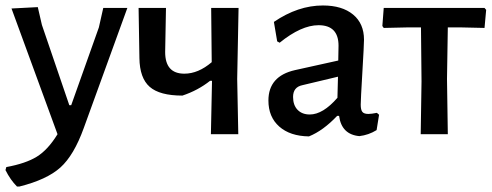

<svg xmlns="http://www.w3.org/2000/svg" viewBox="-36 -490 1795 701"><path d="M102 -464 117 -399 217 -106H224L325 -390L341 -461H429L270 -23Q234 77 184.5 121.5Q135 166 35 191H26Q2 167 -16 131L-13 120Q58 107 98.5 82Q139 57 174 0L6 -459Z M734 0 738 -193V-195H731Q687 -160 630 -141Q547 -141 510.5 -173Q474 -205 473 -278L470 -461H570L567 -300Q567 -221 637 -221Q688 -221 737 -263L735 -461H835L830 -202L834 0Z M1143 -470Q1213 -470 1253 -437Q1293 -404 1293 -345Q1293 -327 1287 -226Q1281 -125 1281 -108Q1281 -89 1287 -81.5Q1293 -74 1309 -74Q1320 -74 1340 -78L1348 -71L1339 -15Q1310 3 1276 7Q1211 1 1202 -67H1195Q1144 -13 1092 8Q1023 7 983.5 -28Q944 -63 944 -123Q944 -212 1041 -234L1199 -269L1200 -323Q1200 -398 1127 -398Q1064 -398 985 -334L976 -339L964 -410Q1052 -470 1143 -470ZM1198 -210 1068 -179Q1034 -172 1034 -136Q1034 -106 1050.5 -89Q1067 -72 1095 -72Q1143 -72 1196 -133Z M1500 0 1503 -193 1501 -390H1454L1365 -388L1360 -395L1365 -461H1733L1739 -454L1733 -388L1645 -390H1599L1596 -202L1599 0Z"/></svg>

Font: Alegreya Sans Medium
Style: Regular
Weight: 500
Designer: Juan Pablo del Peral
Foundry: Huerta Tipografica
Version: Version 2.007